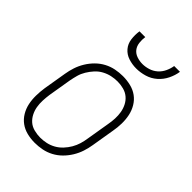

<svg xmlns="http://www.w3.org/2000/svg" viewBox="-220 -836 939 939"><g transform="rotate(45 250.0 -366.0)"><path d="M199 8Q171 8 145 1.5Q119 -5 98.5 -20Q78 -35 64.5 -57.5Q51 -80 45.5 -106Q40 -132 40.5 -160Q41 -188 45 -215L65 -335Q69 -360 77 -384.5Q85 -409 99 -432Q113 -455 132 -474Q151 -493 174.5 -505.5Q198 -518 223.5 -523Q249 -528 274 -528Q302 -528 328.5 -521.5Q355 -515 375.5 -500Q396 -485 409.5 -462.5Q423 -440 428.5 -414Q434 -388 433.5 -360Q433 -332 428 -305L408 -185Q404 -160 396 -135.5Q388 -111 374 -88Q360 -65 341 -46Q322 -27 298.5 -14.5Q275 -2 249.5 3Q224 8 199 8ZM200 -29Q221 -29 241.5 -33.5Q262 -38 281 -48.5Q300 -59 315.5 -75.5Q331 -92 342 -111Q353 -130 359 -150Q365 -170 368 -191L388 -311Q392 -332 393 -354Q394 -376 390.5 -396.5Q387 -417 377.5 -435.5Q368 -454 352.5 -467Q337 -480 316 -485.5Q295 -491 274 -491Q253 -491 232.5 -486.5Q212 -482 192.5 -471.5Q173 -461 158 -444.5Q143 -428 131.5 -409Q120 -390 114.5 -370Q109 -350 105 -329L85 -209Q82 -188 81 -166Q80 -144 83.5 -123.5Q87 -103 96.5 -84.5Q106 -66 121 -53Q136 -40 157.5 -34.5Q179 -29 200 -29ZM293 -600Q265 -600 239 -608.5Q213 -617 196 -637Q179 -657 175.5 -684.5Q172 -712 176 -740H216Q213 -720 215.5 -699.5Q218 -679 229.5 -664.5Q241 -650 260 -643.5Q279 -637 299 -637Q319 -637 340 -643.5Q361 -650 377.5 -664.5Q394 -679 403.5 -699.5Q413 -720 416 -740H456Q452 -712 438.5 -684.5Q425 -657 402 -637Q379 -617 350 -608.5Q321 -600 293 -600Z"/></g></svg>

Font: Iosevka Curly Slab Extralight
Style: Italic
Weight: 200
Italic angle: -9°
Monospace: yes
Designer: Belleve Invis
Foundry: Belleve Invis
Version: Version 22.1.2; ttfautohint (v1.8.4)